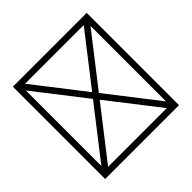

<svg xmlns="http://www.w3.org/2000/svg" viewBox="-235 -1115 1471 1471"><g transform="rotate(-45 500.0 -380.0)"><path d="M100 120H900V-880H100ZM500 -421 182 -830H818ZM532 -380 850 -789V29ZM182 70 500 -339 818 70ZM150 -789 468 -380 150 29Z"/></g></svg>

Font: Adobe NotDef
Style: Regular
Weight: 400
Monospace: yes
Foundry: Adobe Systems Incorporated
Version: Version 1.000;PS 1;hotconv 1.0.98;makeotf.lib2.5.65220